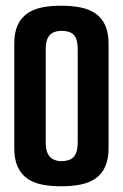

<svg xmlns="http://www.w3.org/2000/svg" viewBox="-20 -645 431 672"><path d="M30 -189V-492Q30 -532 42 -557.5Q54 -583 75.5 -598Q97 -613 127 -619Q157 -625 194 -625Q231 -625 261.5 -619Q292 -613 314 -598Q336 -583 348 -557Q360 -531 360 -491V-189H252V-470Q252 -499 245 -513Q238 -527 225 -532Q212 -537 194 -537Q180 -537 167 -531.5Q154 -526 147 -511.5Q140 -497 140 -471V-189ZM194 7Q157 7 127 1Q97 -5 75.5 -20Q54 -35 42 -61Q30 -87 30 -127V-430H140V-148Q140 -122 147 -107.5Q154 -93 167 -87Q180 -81 194 -81Q212 -81 225 -86.5Q238 -92 245 -106.5Q252 -121 252 -149V-430H360V-128Q360 -88 348 -61.5Q336 -35 314 -20Q292 -5 261.5 1Q231 7 194 7Z"/></svg>

Font: Smooch Sans Thin
Style: Bold
Weight: 700
Version: Version 1.010